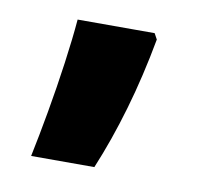

<svg xmlns="http://www.w3.org/2000/svg" viewBox="-44 -176 375 356"><g transform="rotate(10 143.5 2.0)"><path d="M221 -130 227 -119Q214 -48 195.5 15.5Q177 79 154 134H35Q43 96 51.5 48Q60 0 66.5 -47Q73 -94 76 -130Z"/></g></svg>

Font: Noto Sans Tamil Condensed ExtraBold
Style: Regular
Weight: 800
Width: 3
Designer: Jelle Bosma - Monotype Design Team
Foundry: Monotype Imaging Inc.
Version: Version 2.004; ttfautohint (v1.8.4.7-5d5b)